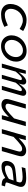

<svg xmlns="http://www.w3.org/2000/svg" viewBox="1574 -2094 535 3724"><g transform="rotate(90 1842.0 -232.5)"><path d="M375.6 -407.4Q331.7 -407.4 292 -389.9Q252.4 -372.4 222.5 -342.5Q188.9 -308.9 170 -263.3Q151.2 -217.7 151.2 -175Q151.2 -121.6 183.3 -89.6Q215.3 -57.6 269.8 -57.6Q294.5 -57.6 322.5 -62.6Q350.4 -67.7 386.6 -80.7Q422.7 -93.8 472.9 -116.6L501.7 -49.5Q450.3 -23.6 407.7 -9.4Q365.1 4.8 327.9 9.7Q290.7 14.7 254.3 14.7Q164 14.7 110.8 -32.5Q57.5 -79.7 57.5 -166.3Q57.5 -223.9 79.4 -281.9Q101.4 -339.9 149.5 -388Q191.5 -430 247.6 -454.8Q303.7 -479.6 366.4 -479.6Q423.7 -479.6 472 -465.5Q520.3 -451.4 582 -414L541.9 -345.2Q502.7 -368.7 474.4 -382.3Q446.1 -395.9 423 -401.6Q400 -407.4 375.6 -407.4Z M970 -480.3Q1033.3 -480.3 1079.5 -453.9Q1125.8 -427.5 1150.8 -381.3Q1175.9 -335.2 1175.9 -277Q1175.9 -220 1153.6 -167.4Q1131.4 -114.8 1090.7 -73.6Q1049.9 -32.5 994.2 -8.7Q938.4 15 872 15Q809 15 763 -11.4Q716.9 -37.8 691.5 -83.9Q666.1 -130.1 666.1 -188.2Q666.1 -245.3 688.4 -297.8Q710.6 -350.4 751.3 -391.6Q792.1 -432.8 847.8 -456.5Q903.6 -480.3 970 -480.3ZM883.5 -55.7Q925.5 -55.7 962.4 -73.6Q999.3 -91.6 1027.7 -122.8Q1056 -154 1072 -193.1Q1088 -232.3 1088 -275.6Q1088 -315 1071.3 -345.1Q1054.7 -375.2 1025.6 -392.4Q996.5 -409.6 958.5 -409.6Q916.5 -409.6 879.6 -391.6Q842.7 -373.7 814.3 -342.5Q786 -311.3 770 -272.1Q754 -233 754 -189.6Q754 -150.3 770.7 -120.2Q787.3 -90 816.8 -72.8Q846.2 -55.7 883.5 -55.7Z M1412.1 -465.3 1380.5 -320.6H1399.3L1377.2 -296.6L1292.2 0H1214.1L1347.7 -465.3ZM1345.1 -240.6 1375.3 -320.6Q1422.7 -383.9 1455.8 -416.8Q1488.8 -449.7 1513.4 -461.5Q1538 -473.4 1558.8 -473.4Q1588.9 -473.4 1605 -458.4Q1621.1 -443.4 1621.1 -416Q1621.1 -408.1 1619.3 -398.4Q1617.5 -388.7 1614.6 -377.9L1598 -320.6H1622.9L1588.2 -282.6L1507 0H1431.6L1526.5 -331.7Q1529.8 -343.2 1531.5 -351Q1533.2 -358.9 1533.2 -365.3Q1533.2 -389 1507.8 -389Q1498.8 -389 1487.3 -384.4Q1475.9 -379.8 1458.3 -364.6Q1440.7 -349.4 1413.3 -319.6Q1386 -289.9 1345.1 -240.6ZM1559.5 -240.9 1594 -320.6Q1640.5 -383.9 1672.6 -416.8Q1704.7 -449.7 1729.3 -461.5Q1753.9 -473.4 1774.8 -473.4Q1805.8 -473.4 1822.1 -458.1Q1838.4 -442.8 1838.4 -415.4Q1838.4 -406.5 1836.4 -396.2Q1834.4 -385.9 1831.5 -374.2L1723.9 0H1645.8L1740.6 -331.7Q1744 -343.2 1745.6 -350.9Q1747.3 -358.6 1747.3 -365Q1747.3 -389 1721.6 -389Q1712.9 -389 1701.4 -384.2Q1690 -379.5 1672.4 -364.3Q1654.8 -349.1 1627.4 -319.5Q1600.1 -289.9 1559.5 -240.9Z M2214.4 0 2263.1 -183.4H2261.5L2342 -465.3H2427.7L2294.1 0ZM2304.9 -263.6 2277.7 -162Q2221.8 -108.1 2182.5 -74.3Q2143.2 -40.5 2114.3 -23.2Q2085.4 -5.9 2060.5 0.5Q2035.5 6.9 2008.8 6.9Q1960.2 6.9 1930.5 -18.8Q1900.7 -44.5 1900.7 -89.1Q1900.7 -101.4 1903.9 -119.8Q1907.1 -138.2 1915.5 -168L2001.3 -465.3H2086.9L2002.3 -170.8Q1996.1 -148.6 1994.1 -136.6Q1992 -124.5 1992 -116.1Q1992 -94.1 2006.1 -82.8Q2020.2 -71.5 2043.6 -71.5Q2061.2 -71.5 2079.7 -77.9Q2098.3 -84.3 2125.8 -103.4Q2153.2 -122.5 2195.9 -161Q2238.6 -199.5 2304.9 -263.6Z M2697.9 -465.3 2649.2 -281.9H2650.8L2570.3 0H2484.6L2618.2 -465.3ZM2607.5 -201.6 2634.6 -303.2Q2690.5 -357.8 2729.8 -391.3Q2769.1 -424.8 2798 -442.1Q2826.9 -459.4 2851.8 -465.7Q2876.8 -472.1 2903.5 -472.1Q2952.4 -472.1 2982 -446.4Q3011.6 -420.7 3011.6 -375.8Q3011.6 -363.9 3008.4 -345.5Q3005.2 -327 2996.8 -297.3L2911 0H2825.4L2910 -294.5Q2916.2 -316.7 2918.2 -328.7Q2920.3 -340.7 2920.3 -348.9Q2920.3 -371.1 2906.5 -382.5Q2892.8 -393.8 2868.7 -393.8Q2851.1 -393.8 2832.6 -387.4Q2814 -381 2786.6 -361.9Q2759.1 -342.8 2716.6 -304.3Q2674 -265.8 2607.5 -201.6Z M3245.1 -60.2Q3274 -60.2 3308.2 -69.1Q3342.3 -78 3381.1 -96.5Q3419.8 -115 3461.1 -144.3L3434.1 -63.5H3428.1Q3367 -26.6 3316.5 -10.2Q3265.9 6.2 3209.5 6.2Q3150.8 6.2 3126.5 -21.3Q3102.2 -48.9 3102.2 -88.6Q3102.2 -120.6 3114.5 -154.9Q3126.9 -189.3 3151.6 -214Q3168 -230.4 3190.7 -241.4Q3213.5 -252.4 3252.9 -260Q3292.4 -267.7 3356.6 -273.1L3525.7 -287.6L3506 -230.2L3368.8 -217Q3319 -212.7 3290 -206.6Q3260.9 -200.5 3245.6 -192.9Q3230.3 -185.3 3220.5 -175.5Q3204.7 -159.7 3197.8 -142Q3190.9 -124.4 3190.9 -104.2Q3190.9 -83.7 3202.8 -71.9Q3214.6 -60.2 3245.1 -60.2ZM3527.7 -126.1Q3523.5 -114 3521.7 -106Q3519.9 -97.9 3519.9 -92.3Q3519.9 -80.3 3528.9 -75.5Q3538 -70.6 3556 -67.6L3596 -61.6L3576.4 4.9L3529 0.2Q3485.6 -4.1 3463.7 -20.2Q3441.9 -36.3 3434.1 -63.5L3437.6 -99.5L3510.8 -312.1Q3515.4 -326.1 3517 -334.6Q3518.7 -343.1 3518.7 -350.4Q3518.7 -376.6 3494.2 -389.9Q3469.8 -403.2 3410.2 -403.2Q3383.1 -403.2 3334.3 -398.7Q3285.4 -394.2 3222.3 -384.5L3242.3 -456.4Q3298.3 -464.7 3343.7 -468.7Q3389 -472.7 3433.6 -472.7Q3521.9 -472.7 3563.6 -447.6Q3605.4 -422.5 3605.4 -372.4Q3605.4 -359.9 3602.9 -345.3Q3600.5 -330.8 3594.5 -314.4Z"/></g></svg>

Font: Intel One Mono Light
Style: Italic
Weight: 300
Italic angle: -16°
Monospace: yes
Designer: Fred Shallcrass
Foundry: Frere-Jones Type LLC
Version: Version 1.004